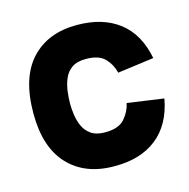

<svg xmlns="http://www.w3.org/2000/svg" viewBox="-83 -591 674 683"><g transform="rotate(-15 254.0 -250.0)"><path d="M257 10Q150 10 88.5 -55.5Q27 -121 27 -245Q27 -377 88.5 -443.5Q150 -510 257 -510Q352 -510 412 -464Q472 -418 490 -326L356 -308Q349 -339 327 -362Q305 -385 257 -385Q224 -385 205 -371.5Q186 -358 177 -336Q168 -314 165 -290Q162 -266 162 -245Q162 -228 165 -205.5Q168 -183 177 -162.5Q186 -142 205 -128.5Q224 -115 257 -115Q307 -115 329 -140.5Q351 -166 357 -196L491 -177Q474 -84 413.5 -36.5Q353 11 257 10Z"/></g></svg>

Font: Haskoy ExtraBold
Style: Regular
Weight: 800
Designer: Ertekin Erdin
Foundry: Ertekin Erdin
Version: Version 2.000; ttfautohint (v1.8.4.7-5d5b)